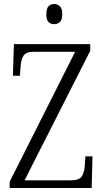

<svg xmlns="http://www.w3.org/2000/svg" viewBox="-20 -933 514 953"><path d="M28 0V-31L353 -676H148Q109 -676 96.5 -656.5Q84 -637 82 -600L79 -557H44L49 -714H428V-681L102 -38H333Q373 -38 386 -57.5Q399 -77 401 -114L404 -157H439L435 0ZM249 -813Q232 -813 221 -823.5Q210 -834 210 -863Q210 -891 221 -902Q232 -913 249 -913Q265 -913 277 -902Q289 -891 289 -863Q289 -834 277 -823.5Q265 -813 249 -813Z"/></svg>

Font: Noto Serif Tamil Condensed Light
Style: Regular
Weight: 300
Width: 3
Designer: Indian Type Foundry, Tom Grace, and the Monotype Design Team
Foundry: Monotype Imaging Inc.
Version: Version 2.004; ttfautohint (v1.8.4.7-5d5b)